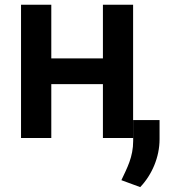

<svg xmlns="http://www.w3.org/2000/svg" viewBox="-20 -565 713 786"><path d="M190 -545.5H66.1V0H190V-220.5H401.3V0H524.9V-545.5H401.3V-326H190ZM476.9 172.6 554 201C602.6 149.9 633.2 77.8 633.2 5V-73.5H525.2V11.7C525.2 78.1 500 123.2 476.9 172.6Z"/></svg>

Font: Margiela Sans Semi Bold
Style: Regular
Weight: 600
Designer: Stefan Endress, Andreas Faust
Version: Version 1.100;FEAKit 1.0